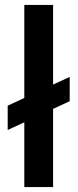

<svg xmlns="http://www.w3.org/2000/svg" viewBox="-20 -754 313 774"><path d="M261 -346 194 -315V0H78V-261L11 -230V-328L78 -359V-734H194V-413L261 -444Z"/></svg>

Font: Niramit SemiBold
Style: Regular
Weight: 600
Designer: Katatrad Aksorn Co.,Ltd.
Foundry: Cadson Demak Co.,Ltd.
Version: Version 1.001; ttfautohint (v1.6)